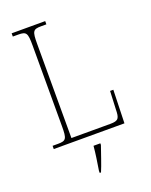

<svg xmlns="http://www.w3.org/2000/svg" viewBox="-169 -803 873 1113"><g transform="rotate(-20 267.0 -246.5)"><path d="M45 0H481L487 -205H467L462 -94C461 -39 455 -25 403 -25H163V-606C163 -683 169 -694 219 -694H252V-714H45V-694H79C129 -694 135 -683 135 -606V-108C135 -31 129 -20 79 -20H45ZM248 208V221H256C273 182 295 113 310 71V61H268C264 108 256 158 248 208Z"/></g></svg>

Font: Noto Serif Sinhala SemiCondensed Thin
Style: Regular
Weight: 100
Width: 4
Designer: Jelle Bosma - Monotype Design Team
Foundry: Monotype Imaging Inc.
Version: Version 2.007